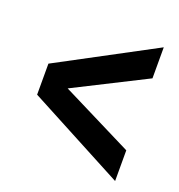

<svg xmlns="http://www.w3.org/2000/svg" viewBox="-87 -561 525 564"><g transform="rotate(20 176.0 -279.0)"><path d="M30 -327 332 -488V-391L108 -278L332 -166V-70L30 -230Z"/></g></svg>

Font: Cabin Condensed SemiBold
Style: Regular
Weight: 600
Width: 3
Designer: Pablo Impallari
Foundry: Pablo Impallari. http://www.impallari.com Igino Marini. http://www.ikern.com
Version: Version 2.001